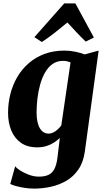

<svg xmlns="http://www.w3.org/2000/svg" viewBox="-20 -858 614 1131"><path d="M480 33Q471.5 96.5 442.5 139.2Q413.5 182 371 206.8Q328.5 231.5 279.5 242.2Q230.5 253 181.5 253Q154 253 126 248.8Q98 244.5 75 238.2Q52 232 40.5 225.5L69.5 121Q76 131.5 98 145.8Q120 160 149.8 171.2Q179.5 182.5 209 182.5Q241.5 182.5 264 172.8Q286.5 163 299.8 138.5Q313 114 318.5 70L332.5 -45.5Q317.5 -31 298 -18.2Q278.5 -5.5 254 2.2Q229.5 10 199 10Q141 10 103 -17Q65 -44 46.2 -90Q27.5 -136 27.5 -193.5Q27.5 -250 41 -303.8Q54.5 -357.5 81.5 -403.8Q108.5 -450 148.8 -485.2Q189 -520.5 242 -540.2Q295 -560 361 -560Q392.5 -560 425 -553Q457.5 -546 479 -537.5L561 -560ZM395.5 -490Q387 -494 375.8 -496.8Q364.5 -499.5 351.5 -499.5Q315 -499.5 288.8 -480.5Q262.5 -461.5 244.5 -429.2Q226.5 -397 215.8 -357.2Q205 -317.5 200.2 -275.2Q195.5 -233 195.5 -194.5Q195.5 -164 200.5 -141Q205.5 -118 214.8 -102.5Q224 -87 237 -79Q250 -71 265.5 -71Q280.5 -71 294.5 -78Q308.5 -85 320.2 -96Q332 -107 341 -119ZM226.5 -610.5 182.5 -639 358.5 -838H424L533 -637L485 -613Q458.5 -638 431 -667.5Q403.5 -697 377 -725.5Q341.5 -696 303.2 -665.8Q265 -635.5 226.5 -610.5Z"/></svg>

Font: Merriweather 36pt Black
Style: Italic
Weight: 900
Italic angle: -7.8°
Version: Version 2.101